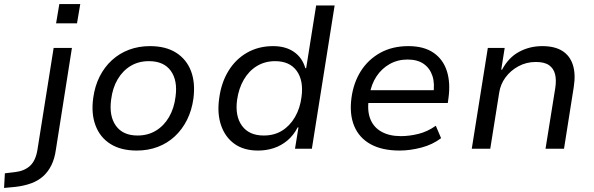

<svg xmlns="http://www.w3.org/2000/svg" viewBox="-141 -732 2926 945"><path d="M135 -617 151 -712H254L238 -617ZM-121 193 -117 121 -67 115Q-22 110 6 85Q34 60 43 7L123 -496H213L134 5Q128 48 112.5 80Q97 112 72.5 134.5Q48 157 13 170Q-22 183 -67 188Z M532 9Q454 9 402.5 -23.5Q351 -56 329 -115Q307 -174 318 -251Q326 -309 349.5 -355.5Q373 -402 409.5 -435.5Q446 -469 493.5 -487Q541 -505 597 -505Q675 -505 726 -472.5Q777 -440 799 -382.5Q821 -325 811 -247Q803 -189 779.5 -142Q756 -95 719.5 -61Q683 -27 635.5 -9Q588 9 532 9ZM536 -65Q587 -65 626.5 -89Q666 -113 691 -156Q716 -199 723 -256Q734 -336 699.5 -383.5Q665 -431 592 -431Q541 -431 502 -407.5Q463 -384 438 -341.5Q413 -299 406 -242Q395 -161 429.5 -113Q464 -65 536 -65Z M1129 9Q1059 9 1013 -24Q967 -57 947 -115.5Q927 -174 938 -249Q948 -325 983.5 -383Q1019 -441 1075.5 -473Q1132 -505 1203 -505Q1265 -505 1306 -476.5Q1347 -448 1362 -396L1366 -397L1415 -705H1506L1394 0H1311L1328 -105H1324Q1304 -66 1273.5 -40.5Q1243 -15 1206.5 -3Q1170 9 1129 9ZM1157 -65Q1209 -65 1247.5 -89Q1286 -113 1311 -156Q1336 -199 1343 -255Q1354 -335 1319.5 -383Q1285 -431 1213 -431Q1163 -431 1123.5 -407Q1084 -383 1059 -340Q1034 -297 1026 -241Q1015 -161 1050 -113Q1085 -65 1157 -65Z M1826 9Q1740 9 1683.5 -22Q1627 -53 1602.5 -111.5Q1578 -170 1589 -251Q1599 -325 1635 -382Q1671 -439 1730.5 -472Q1790 -505 1869 -505Q1945 -505 1992.5 -472.5Q2040 -440 2058.5 -382Q2077 -324 2066 -247L2063 -225H1652L1662 -288H2014L1991 -266Q2000 -320 1987.5 -358Q1975 -396 1944.5 -417.5Q1914 -439 1865 -439Q1816 -439 1776.5 -416.5Q1737 -394 1712 -356Q1687 -318 1679 -270L1675 -250Q1665 -190 1681 -148Q1697 -106 1736 -84Q1775 -62 1832 -62Q1874 -62 1918.5 -73Q1963 -84 2004 -113L2030 -52Q1988 -20 1932.5 -5.5Q1877 9 1826 9Z M2181 0 2260 -496H2343L2326 -389H2330Q2362 -449 2414 -477Q2466 -505 2528 -505Q2589 -505 2626.5 -481.5Q2664 -458 2678.5 -413Q2693 -368 2683 -304L2635 0H2544L2592 -299Q2598 -338 2591 -366.5Q2584 -395 2561.5 -411Q2539 -427 2496 -427Q2450 -427 2411 -406Q2372 -385 2347 -351Q2322 -317 2316 -276L2272 0Z"/></svg>

Font: Nunito Sans 7pt
Style: Italic
Weight: 400
Italic angle: -9°
Designer: Vernon Adams
Foundry: Vernon Adams
Version: Version 3.101;gftools[0.9.27]